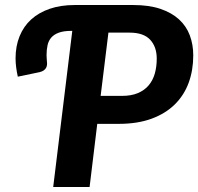

<svg xmlns="http://www.w3.org/2000/svg" viewBox="-20 -745 790 765"><path d="M367.5 -251.5 337 0H192L268 -622H264.5Q234 -622 214.8 -615Q195.5 -608 184.5 -595.5Q173.5 -583 169.5 -565Q165.5 -547 165.5 -525.5Q165.5 -518 166.2 -510.5Q167 -503 167 -499Q168 -492.5 167.2 -486.2Q166.5 -480 163.5 -474.5Q160.5 -469 154.2 -464.5Q148 -460 137.5 -457.5L51 -439.5Q47 -457 44.5 -476Q42 -495 42 -512.5Q42 -561 58 -600.5Q74 -640 104.2 -667.5Q134.5 -695 178.2 -710Q222 -725 277.5 -725H510.5Q573.5 -725 618.8 -709.8Q664 -694.5 693.2 -667.8Q722.5 -641 736.2 -604.2Q750 -567.5 750 -524.5Q750 -465.5 731.8 -415.5Q713.5 -365.5 676.5 -329Q639.5 -292.5 583.8 -272Q528 -251.5 452.5 -251.5ZM381 -363H466.5Q503 -363 529.2 -374Q555.5 -385 572.2 -404.8Q589 -424.5 596.8 -451.8Q604.5 -479 604.5 -511.5Q604.5 -558.5 578.2 -586.8Q552 -615 496.5 -615H412Z"/></svg>

Font: Lato Heavy
Style: Italic
Weight: 800
Italic angle: -7°
Designer: Lukasz Dziedzic
Foundry: tyPoland Lukasz Dziedzic
Version: Version 2.007; 2014-02-27